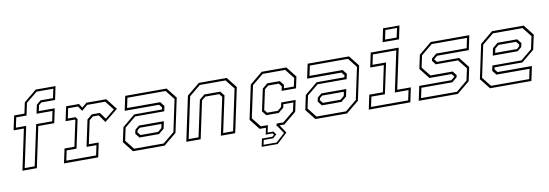

<svg xmlns="http://www.w3.org/2000/svg" viewBox="-64 -1216 5308 1856"><g transform="rotate(-10 2590.0 -288.0)"><path d="M64.5 0 149 -399H48L78 -540H179L202 -647L326.5 -750H521.5L494 -618.5H359.5L332.5 -596L320.5 -540H477L447 -399H290.5L206 0ZM90.5 -21.5H188.5L273.5 -420.5H430.5L451 -518.5H294L312.5 -604.5L355 -639.5H477L496 -729H332.5L221.5 -638.5L196 -518.5H95L74.5 -420.5H175.5Z M472.5 0 502.5 -141H599.5L653 -391.5L647 -399H558.5L588.5 -540H715L740.5 -500L787.5 -540H982L1068 -430.5L936.5 -324.5L883.5 -398.5H826.5L789.5 -368L741 -140.5H838L808 0ZM499 -22H791.5L812 -119H714.5L770 -379L819.5 -420H899L946 -355.5L1037.5 -430L968.5 -518H791.5L734 -469.5L701 -518H604.5L584 -420.5H660L676 -398L616.5 -119H519.5Z M1149.5 0 1068.5 -103 1099 -245.5 1223.5 -348.5H1495.5L1500 -368L1476 -398.5H1138.5L1168.5 -540H1575L1656 -437L1585 -103L1460 0ZM1234.5 -119.5 1200.5 -162 1208.5 -200 1249.5 -234H1494L1479 -163L1426.5 -119.5ZM1164.5 -22H1454.5L1566.5 -114L1633 -427L1561 -518.5H1186.5L1166 -421H1491L1525 -378L1514 -327.5H1229L1119 -237L1092.5 -113ZM1248.5 -141.5H1421L1458 -172L1466.5 -212H1253.5L1228 -191L1224 -172Z M1673 0 1766 -437 1891 -540H2165L2246 -437L2153 0H2012L2090.5 -368L2066.5 -398.5H1929.5L1892.5 -368L1814 0ZM1700 -22H1797L1873 -378L1924.5 -420.5H2080.5L2114.5 -378L2038.5 -22H2136L2222 -427L2150 -518.5H1897L1786 -427Z M2382 174.5 2398.5 96H2501L2519.5 80L2508 65H2441L2454.5 0H2393L2312 -103L2383 -437L2508 -540H2750L2831 -437L2807 -325H2665.5L2675 -368L2651 -398.5H2547L2510 -368L2468 -172L2492 -141.5H2596L2633 -172L2642.5 -215H2784L2760 -103L2635 0H2588.5L2641 80L2539.5 174.5ZM2403.5 158H2532L2617.5 80L2565.5 3H2558L2563.5 -22H2629.5L2740 -113L2758 -195H2660L2653 -162L2601.5 -119.5H2479L2444.5 -163L2490.5 -378L2542 -421H2665L2699 -378L2692 -345.5H2789.5L2807.5 -427L2735 -518.5H2514L2403 -427L2336 -113.5L2409 -22H2478L2462.5 48.5H2519.5L2542 80L2506 112.5H2413.5Z M2940 0 2859 -103 2889.5 -245.5 3014 -348.5H3286L3290.5 -368L3266.5 -398.5H2929L2959 -540H3365.5L3446.5 -437L3375.5 -103L3250.5 0ZM3025 -119.5 2991 -162 2999 -200 3040 -234H3284.5L3269.5 -163L3217 -119.5ZM2955 -22H3245L3357 -114L3423.5 -427L3351.5 -518.5H2977L2956.5 -421H3281.5L3315.5 -378L3304.5 -327.5H3019.5L2909.5 -237L2883 -113ZM3039 -141.5H3211.5L3248.5 -172L3257 -212H3044L3018.5 -191L3014.5 -172Z M3709 -618.5 3736.5 -750H3897.5L3870 -618.5ZM3736.5 -639.5H3850.5L3870 -730.5H3756ZM3464 0 3494 -141.5H3627.5L3682 -398.5H3548.5L3578.5 -540H3853L3768.5 -141.5H3902L3872 0ZM3490 -22H3854.5L3875.5 -119.5H3741L3825.5 -518.5H3595.5L3575 -420.5H3708L3643.5 -119.5H3511Z M3954.5 0 3984.5 -141.5H4299.5L4336.5 -172L4336 -169.5L4313 -199.5H4095L4014 -302.5L4042.5 -437L4167.5 -540H4546L4516 -398.5H4206L4169 -368L4169.5 -371L4193.5 -340.5H4410.5L4491.5 -237.5L4463 -103L4338 0ZM3981 -22H4334L4443 -113L4468 -229L4396.5 -319H4178L4147.5 -359L4151.5 -379.5L4200 -420.5H4499L4519.5 -518.5H4173L4062.5 -427.5L4037.5 -311.5L4108.5 -222H4327L4358.5 -181L4354.5 -161L4305.5 -120H4002Z M5079.5 -540 5160.5 -437 5130 -294.5 5005.5 -191.5H4733.5L4729 -172L4753 -141.5H5090.5L5060.5 0H4654L4573 -103L4644 -437L4769 -540ZM4994.5 -420.5 5028.5 -378 5020.5 -340 4979.5 -306H4735L4750 -377L4802.5 -420.5ZM5064.5 -518H4774.5L4662.5 -426L4596 -113L4668 -21.5H5042.5L5063 -119H4738L4704 -162L4715 -212.5H5000L5110 -303L5136.5 -427ZM4980.5 -398.5H4808L4771 -368L4762.5 -328H4975.5L5001 -349L5005 -368Z"/></g></svg>

Font: Tourney Thin ExtraLight
Style: Italic
Weight: 250
Italic angle: -12°
Version: Version 1.015